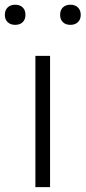

<svg xmlns="http://www.w3.org/2000/svg" viewBox="-60 -772 353 792"><path d="M86 0V-541.5H146.5V0ZM230.5 -669.5Q210.5 -669.5 199.2 -680.8Q188 -692 188 -710.5Q188 -730 199.2 -741.2Q210.5 -752.5 230.5 -752.5Q250 -752.5 261.5 -741.2Q273 -730 273 -710.5Q273 -692 261.5 -680.8Q250 -669.5 230.5 -669.5ZM2.5 -669.5Q-17 -669.5 -28.5 -680.8Q-40 -692 -40 -710.5Q-40 -730 -28.5 -741.2Q-17 -752.5 2.5 -752.5Q22.5 -752.5 33.8 -741.2Q45 -730 45 -710.5Q45 -692 33.8 -680.8Q22.5 -669.5 2.5 -669.5Z"/></svg>

Font: Encode Sans SemiExpanded Light
Style: Regular
Weight: 300
Width: 6
Designer: Multiple Designers
Foundry: Impallari Type
Version: Version 3.002